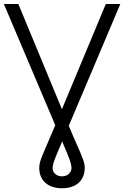

<svg xmlns="http://www.w3.org/2000/svg" viewBox="-32 -748 636 983"><path d="M-12.2 -727.5H62L319.3 -106Q345.7 -42.5 364.3 -1.5Q382.8 39.6 392.3 65.9Q401.9 92.3 401.9 110.8Q401.9 143.6 387.9 167Q374 190.4 348.1 203.1Q322.3 215.8 285.6 215.8Q231.4 215.8 200.2 187.7Q168.9 159.7 168.9 110.8Q168.9 99.1 172.1 85.7Q175.3 72.3 181.9 55.7Q188.5 39.1 198 16.6Q207.5 -5.9 220.2 -35.2Q232.9 -64.5 249 -102.5L509.8 -727.5H584L298.3 -52.2Q277.8 -3.9 264.4 27.8Q251 59.6 244.1 79.1Q237.3 98.6 237.3 111.8Q237.3 129.9 250.5 142.3Q263.7 154.8 285.6 154.8Q306.6 154.8 320.3 142.1Q334 129.4 334 111.8Q334 98.6 327.6 79.1Q321.3 59.6 307.9 27.3Q294.4 -4.9 272.9 -55.2Z"/></svg>

Font: Inter 24pt Light
Style: Regular
Weight: 300
Designer: Rasmus Andersson
Foundry: rsms
Version: Version 4.001;git-66647c0bb